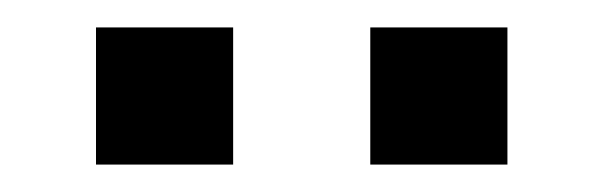

<svg xmlns="http://www.w3.org/2000/svg" viewBox="-20 -720 440 140"><path d="M250 -600H350V-700H250ZM50 -600H150V-700H50Z"/></svg>

Font: LS-VG5000 Light Shifted
Style: Regular
Weight: 400
Designer: Justin Bihan, 2021
Foundry: Justin Bihan, 2021
Version: Version 1.000;Glyphs 3.1.2 (3151)